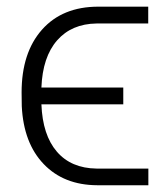

<svg xmlns="http://www.w3.org/2000/svg" viewBox="-20 -548 479 568"><path d="M344.7 -239.3H102.5Q106 -148.4 148.2 -99.4Q190.4 -50.3 265.6 -49.3H418.9V0H267.6Q168.9 -0.5 109.4 -62.5Q49.8 -124.5 44.4 -233.9L43.9 -274.4Q43.9 -392.1 104.2 -460.2Q164.6 -528.3 271 -528.3H418.5V-478.5H265.6Q191.9 -477.5 148.9 -428.5Q106 -379.4 102.5 -289.1H344.7Z"/></svg>

Font: Roboto Light
Style: Regular
Weight: 300
Designer: Google
Version: Version 2.134; 2016; ttfautohint (v1.6)